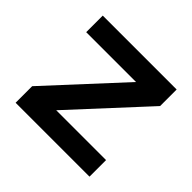

<svg xmlns="http://www.w3.org/2000/svg" viewBox="-129 -640 779 779"><g transform="rotate(45 261.0 -250.0)"><path d="M49 0H473V-95H187L473 -405V-500H49V-405H335L49 -95Z"/></g></svg>

Font: Uncut Sans Semibold
Style: Regular
Weight: 600
Designer: Kasper Nordkvist
Foundry: UNCUT.wtf
Version: Version 1.304;Glyphs 3.2 (3246)